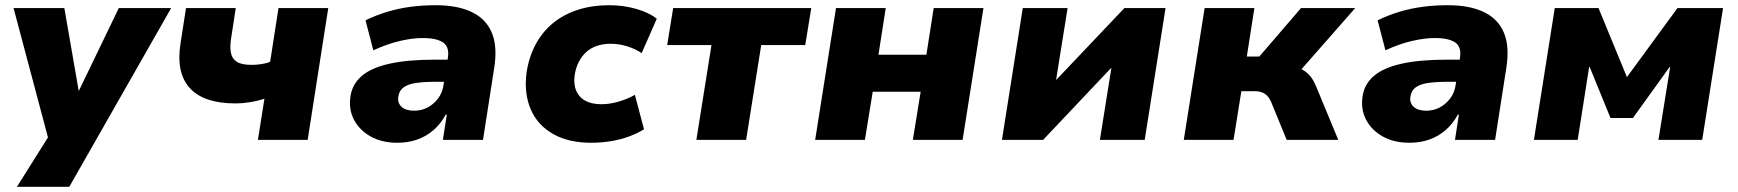

<svg xmlns="http://www.w3.org/2000/svg" viewBox="-20 -537 6670 737"><path d="M45 180 182 -38 176 35 32 -506H227L282 -189H283L436 -506H637L246 180Z M970 0 995 -158Q967 -149 938 -144.5Q909 -140 885 -140Q762 -140 708.5 -199Q655 -258 673 -371L694 -506H885L867 -389Q862 -356 866.5 -333.5Q871 -311 889.5 -299.5Q908 -288 946 -288Q964 -288 984 -291Q1004 -294 1017 -300L1049 -506H1240L1161 0Z M1505 11Q1446 11 1403 -13Q1360 -37 1339 -77Q1318 -117 1325 -165Q1331 -212 1367 -244Q1403 -276 1473 -292Q1543 -308 1650 -308H1720L1707 -223H1651Q1607 -223 1576.5 -218.5Q1546 -214 1529 -201.5Q1512 -189 1509 -166Q1505 -142 1521.5 -127Q1538 -112 1570 -112Q1597 -112 1620.5 -124Q1644 -136 1661.5 -159Q1679 -182 1683 -214L1699 -314Q1706 -356 1681.5 -373.5Q1657 -391 1602 -391Q1564 -391 1516 -380Q1468 -369 1413 -344L1383 -459Q1424 -479 1467.5 -492Q1511 -505 1557 -511Q1603 -517 1652 -517Q1737 -517 1791.5 -490.5Q1846 -464 1868 -411Q1890 -358 1877 -276L1834 0H1680L1695 -97H1691Q1672 -62 1644.5 -38Q1617 -14 1582 -1.5Q1547 11 1505 11Z M2249 11Q2162 11 2102.5 -23Q2043 -57 2017 -118Q1991 -179 2001 -257Q2010 -318 2036 -366.5Q2062 -415 2103 -448.5Q2144 -482 2198.5 -499.5Q2253 -517 2318 -517Q2374 -517 2423.5 -502.5Q2473 -488 2501 -465L2443 -333Q2420 -349 2388 -359Q2356 -369 2324 -369Q2294 -369 2270 -360.5Q2246 -352 2229 -336Q2212 -320 2201 -298Q2190 -276 2186 -249Q2179 -196 2206 -166.5Q2233 -137 2289 -137Q2321 -137 2355 -147Q2389 -157 2417 -173L2452 -41Q2429 -26 2397 -14Q2365 -2 2327.5 4.5Q2290 11 2249 11Z M2653 0 2711 -364H2541L2564 -506H3094L3071 -364H2902L2844 0Z M3109 0 3189 -506H3380L3352 -327H3536L3564 -506H3755L3675 0H3484L3514 -185H3330L3300 0Z M3826 0 3906 -506H4078L4034 -231H4035L4296 -506H4454L4374 0H4202L4246 -276H4245L3984 0Z M4524 0 4604 -506H4795L4766 -320H4814L4974 -506H5182L4951 -243L4936 -281Q4962 -279 4979.5 -269.5Q4997 -260 5010 -244Q5023 -228 5033 -203L5117 0H4919L4860 -144Q4853 -160 4844.5 -169Q4836 -178 4824 -182.5Q4812 -187 4795 -187H4745L4715 0Z M5390 11Q5331 11 5288 -13Q5245 -37 5224 -77Q5203 -117 5210 -165Q5216 -212 5252 -244Q5288 -276 5358 -292Q5428 -308 5535 -308H5605L5592 -223H5536Q5492 -223 5461.5 -218.5Q5431 -214 5414 -201.5Q5397 -189 5394 -166Q5390 -142 5406.5 -127Q5423 -112 5455 -112Q5482 -112 5505.5 -124Q5529 -136 5546.5 -159Q5564 -182 5568 -214L5584 -314Q5591 -356 5566.5 -373.5Q5542 -391 5487 -391Q5449 -391 5401 -380Q5353 -369 5298 -344L5268 -459Q5309 -479 5352.5 -492Q5396 -505 5442 -511Q5488 -517 5537 -517Q5622 -517 5676.5 -490.5Q5731 -464 5753 -411Q5775 -358 5762 -276L5719 0H5565L5580 -97H5576Q5557 -62 5529.5 -38Q5502 -14 5467 -1.5Q5432 11 5390 11Z M5868 0 5948 -506H6116L6225 -241L6419 -506H6594L6514 0H6346L6391 -280H6389L6248 -84H6162L6082 -280H6080L6036 0Z"/></svg>

Font: Nunito Sans 7pt Black
Style: Italic
Weight: 900
Italic angle: -9°
Version: Version 3.101;gftools[0.9.27]